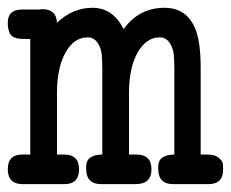

<svg xmlns="http://www.w3.org/2000/svg" viewBox="-31 -468 587 488"><path d="M-11.2 -38.1Q-11.2 -75.2 25.9 -75.2Q25.9 -75.2 45.9 -75.2V-369.1H27.8Q13.7 -369.1 4.9 -373Q-3.9 -377 -6.8 -385Q-9.8 -393.1 -10.5 -397.5Q-11.2 -401.9 -11.2 -410.2Q-11.2 -443.8 24.9 -443.8Q25.4 -443.8 25.9 -443.8H66.9H69.8Q73.7 -444.8 76.2 -444.8Q112.3 -444.8 113.8 -410.2Q153.8 -448.2 204.1 -448.2Q255.9 -448.2 283.2 -394Q322.3 -448.2 387.2 -448.2Q445.3 -448.2 466.8 -391.1Q479 -357.9 479 -296.9V-75.2H496.1Q515.1 -75.2 524.7 -67.1Q534.2 -59.1 535.2 -53Q536.1 -46.9 536.1 -37.1Q536.1 0 499 0H409.2Q371.1 0 371.1 -39.1Q370.1 -59.1 381.1 -67.1Q392.1 -75.2 412.1 -75.2V-291Q412.1 -314.9 410.6 -330.1Q409.2 -345.2 400.1 -359.1Q391.1 -373 375 -373Q340.8 -373 318.8 -334.5Q296.9 -295.9 296.9 -231.9V-75.2H314.9Q354 -75.2 354 -38.1Q354 0 314 0H226.1Q188 0 188 -39.1Q187 -59.1 198 -67.1Q209 -75.2 229 -75.2V-291Q229 -314.9 227.5 -330.1Q226.1 -345.2 217 -359.1Q208 -373 191.9 -373Q156.7 -373 135.3 -334Q113.8 -294.9 113.8 -231.9V-75.2H131.8Q169.9 -75.2 169.9 -38.1Q169.9 0 132.8 0H26.9Q-11.2 0 -11.2 -38.1Z"/></svg>

Font: CMU Typewriter Text
Style: Bold
Weight: 700
Version: Version 0.7.0